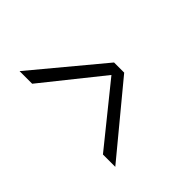

<svg xmlns="http://www.w3.org/2000/svg" viewBox="-31 -825 495 495"><g transform="rotate(45 216.0 -578.0)"><path d="M381 -484H336L206.5 -644.5L78 -484H32L188.5 -672H225.5Z"/></g></svg>

Font: League Spartan Thin ExtraLight
Style: Regular
Weight: 250
Version: Version 2.002